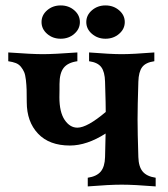

<svg xmlns="http://www.w3.org/2000/svg" viewBox="-20 -682 617 704"><path d="M545.9 -489.7V-457.5Q514.2 -453.1 501.2 -435.8Q488.3 -418.5 487.3 -382.3Q484.4 -291.5 484.4 -244.1Q484.4 -196.8 487.3 -106Q488.3 -70.8 503.2 -53Q518.1 -35.2 550.8 -30.3V1.5Q471.2 -4.9 426.3 -4.9Q381.3 -4.9 301.8 1.5V-30.3Q334.5 -35.2 349.4 -53Q364.3 -70.8 365.2 -106Q366.7 -159.7 367.2 -192.4Q298.3 -148.4 236.3 -148.4Q160.6 -148.4 119.4 -192.1Q78.1 -235.8 78.1 -307.6Q78.1 -337.4 77.6 -353.5Q77.1 -369.6 75 -388.7Q72.8 -407.7 68.6 -417.5Q64.5 -427.2 56.9 -436.8Q49.3 -446.3 38.1 -450.7Q26.9 -455.1 10.3 -457.5V-489.7Q97.2 -483.4 137.2 -483.4Q176.8 -483.4 263.7 -489.7V-457.5Q228.5 -452.6 213.4 -433.1Q198.2 -413.6 198.2 -374V-353.5Q198.2 -348.6 198 -339.4Q197.8 -330.1 197.8 -325.7Q197.8 -271 217 -242.4Q236.3 -213.9 263.7 -213.9Q299.8 -213.9 367.7 -271.5Q367.7 -287.1 367.2 -308.8Q366.7 -330.6 366 -353Q365.2 -375.5 365.2 -382.3Q364.3 -418.5 351.3 -435.8Q338.4 -453.1 306.6 -457.5V-489.7Q385.7 -483.4 426.3 -483.4Q466.8 -483.4 545.9 -489.7ZM152.8 -557.9Q132.3 -575.7 132.3 -601.1Q132.3 -626.5 152.8 -644.3Q173.3 -662.1 202.6 -662.1Q231.9 -662.1 252.4 -644.3Q272.9 -626.5 272.9 -601.1Q272.9 -575.7 252.4 -557.9Q231.9 -540 202.6 -540Q173.3 -540 152.8 -557.9ZM366.7 -662.1Q396 -662.1 416.7 -644.3Q437.5 -626.5 437.5 -601.1Q437.5 -575.7 416.7 -557.9Q396 -540 366.7 -540Q337.9 -540 317.1 -557.9Q296.4 -575.7 296.4 -601.1Q296.4 -626.5 317.1 -644.3Q337.9 -662.1 366.7 -662.1Z"/></svg>

Font: Flanker
Style: Bold
Weight: 700
Designer: Flanker
Foundry: Flanker
Version: Version 2.021